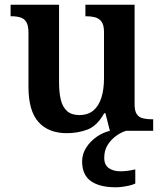

<svg xmlns="http://www.w3.org/2000/svg" viewBox="-20 -556 695 816"><path d="M264 10Q186 10 143.5 -37.5Q101 -85 101 -187V-417Q101 -447 92 -462Q83 -477 66.5 -482Q50 -487 27 -487H25V-536H231V-207Q231 -163 238.5 -132Q246 -101 265 -84Q284 -67 317 -67Q354 -67 377 -86.5Q400 -106 411 -141Q422 -176 422 -223V-420Q422 -450 411.5 -464Q401 -478 384 -482.5Q367 -487 346 -487H343V-536H552V-113Q552 -84 561.5 -70.5Q571 -57 588 -53Q605 -49 625 -49H631V0H447L428 -75H423Q393 -21 352 -5.5Q311 10 264 10ZM473 240Q403 240 366 213.5Q329 187 329 130Q329 99 346 72Q363 45 390 26Q417 7 447 0H516Q495 6 473.5 21.5Q452 37 437.5 60Q423 83 423 115Q423 145 442.5 158.5Q462 172 492 172Q506 172 521.5 170Q537 168 555 164V224Q545 229 530 232.5Q515 236 499.5 238Q484 240 473 240Z"/></svg>

Font: Noto Serif Armenian SemiBold
Style: Regular
Weight: 600
Version: Version 2.007